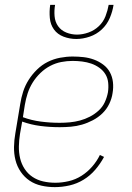

<svg xmlns="http://www.w3.org/2000/svg" viewBox="-20 -760 540 788"><path d="M205 8Q177 8 150 2Q123 -4 101.5 -18.5Q80 -33 65 -55Q50 -77 43.5 -103Q37 -129 37.5 -157Q38 -185 43 -213L63 -333Q67 -359 75 -384Q83 -409 97.5 -432Q112 -455 132 -474.5Q152 -494 176 -506Q200 -518 226.5 -523Q253 -528 278 -528Q301 -528 323 -525.5Q345 -523 365.5 -515.5Q386 -508 403.5 -495Q421 -482 431 -463.5Q441 -445 443.5 -423Q446 -401 442 -378Q439 -356 428.5 -334Q418 -312 400.5 -295Q383 -278 361 -266.5Q339 -255 316.5 -248.5Q294 -242 271 -240Q248 -238 225 -238Q185 -238 146 -243Q107 -248 71 -261L62 -210Q58 -185 57.5 -159.5Q57 -134 62.5 -110.5Q68 -87 81 -67Q94 -47 113.5 -34Q133 -21 157 -15.5Q181 -10 207 -10Q234 -10 262 -16.5Q290 -23 314.5 -38.5Q339 -54 358.5 -76.5Q378 -99 390 -124L407 -116Q392 -88 371 -63.5Q350 -39 323 -22.5Q296 -6 265.5 1Q235 8 205 8ZM225 -256Q246 -256 267 -258Q288 -260 308.5 -265.5Q329 -271 348.5 -281Q368 -291 384.5 -306Q401 -321 410 -340.5Q419 -360 423 -381Q426 -401 424 -420.5Q422 -440 412.5 -455.5Q403 -471 387.5 -482Q372 -493 354.5 -499Q337 -505 317.5 -507.5Q298 -510 278 -510Q255 -510 231.5 -505.5Q208 -501 186 -489.5Q164 -478 145.5 -460Q127 -442 114 -421Q101 -400 93.5 -377Q86 -354 82 -330L74 -279Q109 -266 147.5 -261Q186 -256 225 -256ZM293 -600Q266 -600 241 -609.5Q216 -619 201.5 -639Q187 -659 184.5 -686Q182 -713 186 -740H206Q202 -717 204 -693.5Q206 -670 218.5 -652.5Q231 -635 252 -626.5Q273 -618 296 -618Q319 -618 343 -626.5Q367 -635 385.5 -652.5Q404 -670 413 -693.5Q422 -717 426 -740H446Q442 -713 430.5 -686Q419 -659 397.5 -639Q376 -619 348 -609.5Q320 -600 293 -600Z"/></svg>

Font: Iosevka Term Curly Thin
Style: Italic
Weight: 100
Italic angle: -9°
Designer: Belleve Invis
Foundry: Belleve Invis
Version: Version 32.3.0